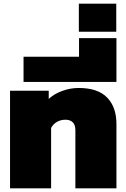

<svg xmlns="http://www.w3.org/2000/svg" viewBox="-20 -1032 693 1052"><path d="M35 -535H247V-490Q277 -518 321.5 -534Q366 -550 411 -550Q516 -550 567 -497.5Q618 -445 618 -352V0H393V-319Q393 -347 379 -361.5Q365 -376 339 -376Q313 -376 292.5 -364.5Q272 -353 260 -331V0H35Z M109 -721H413V-823H618V-583H109Z M412 -1012H617V-858H412Z"/></svg>

Font: Prompt Black
Style: Regular
Weight: 900
Designer: Katatrad Team
Foundry: CadsonDemak
Version: Version 1.001